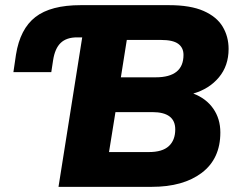

<svg xmlns="http://www.w3.org/2000/svg" viewBox="-20 -725 923 745"><path d="M207 0 299 -580H279Q238 -580 215.5 -558.5Q193 -537 186 -491L179 -445H32L42 -513Q58 -613 117.5 -659Q177 -705 293 -705H636Q719 -705 770 -682.5Q821 -660 844 -621.5Q867 -583 867 -535Q867 -470 829.5 -425Q792 -380 730 -362Q780 -343 807.5 -303.5Q835 -264 835 -211Q835 -109 763 -54.5Q691 0 569 0ZM449 -425H584Q692 -425 692 -512Q692 -540 671.5 -555Q651 -570 605 -570H472ZM403 -135H558Q610 -135 635 -158Q660 -181 660 -223Q660 -290 571 -290H428Z"/></svg>

Font: Nunito Sans Black
Style: Italic
Weight: 900
Italic angle: -9°
Designer: Vernon Adams
Foundry: Vernon Adams
Version: Version 3.006; ttfautohint (v1.8.3)